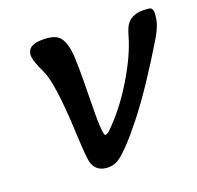

<svg xmlns="http://www.w3.org/2000/svg" viewBox="-77 -551 647 629"><g transform="rotate(-15 247.0 -237.0)"><path d="M65.4 -425.3Q65.4 -463.4 131.8 -463.4Q161.1 -463.4 175.5 -450.2Q189.9 -437 198.5 -404.1Q207 -371.1 215.6 -239.5Q224.1 -107.9 234.4 -107.9Q240.7 -107.9 249 -117.2Q299.8 -175.3 339.8 -256.8Q379.9 -338.4 392.1 -403.8Q397.5 -430.7 404.8 -441.9Q423.8 -470.7 469.2 -470.7H479Q494.1 -470.7 494.1 -448.2V-439.9Q494.1 -410.2 475.1 -371.1Q401.4 -220.2 343.8 -132.3Q286.1 -44.4 253.9 -17.6Q235.8 -2.4 210 -2.4Q172.9 -2.4 160.6 -37.1Q154.3 -54.2 142.6 -143.6Q119.6 -315.9 92.5 -360.8Q65.4 -405.8 65.4 -425.3Z"/></g></svg>

Font: Averia Libre
Style: Italic
Weight: 400
Italic angle: -7.90001°
Version: Version 1.002